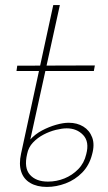

<svg xmlns="http://www.w3.org/2000/svg" viewBox="-20 -731 427 757"><path d="M165 6Q126 6 99.5 -9.5Q73 -25 63.5 -54.5Q54 -84 63 -125L190 -711H216L87 -124Q74 -69 98 -42Q122 -15 169 -15Q203 -15 234 -27.5Q265 -40 288.5 -64Q312 -88 320 -123Q333 -172 308 -198.5Q283 -225 243 -225Q225 -225 200.5 -219Q176 -213 152 -200.5Q128 -188 110 -169Q92 -150 87 -124H69Q77 -156 97.5 -179Q118 -202 145.5 -216.5Q173 -231 201 -239Q229 -247 251 -247Q284 -247 308.5 -232Q333 -217 343.5 -189Q354 -161 343 -122Q332 -79 304 -50.5Q276 -22 239 -8Q202 6 165 6ZM350 -451H45L48 -472L354 -473Z"/></svg>

Font: Ysabeau Infant Thin
Style: Italic
Weight: 250
Italic angle: -12°
Designer: Christian Thalmann (Catharsis Fonts)
Version: Version 2.001;gftools[0.9.30]; featfreeze: ss01,ss02,lnum